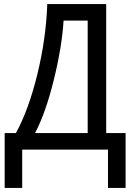

<svg xmlns="http://www.w3.org/2000/svg" viewBox="-20 -734 640 942"><path d="M596.2 188H509.8V0H88.9V188H2.9V-81.1H58.1Q121.1 -196.3 163.6 -371.1Q206.1 -545.9 211.9 -713.9H501V-81.1H596.2ZM410.2 -81.1V-632.8H292Q283.7 -502.9 243.9 -341.6Q204.1 -180.2 151.9 -81.1Z"/></svg>

Font: WenQuanYi Micro Hei Mono
Style: Regular
Weight: 400
Foundry: Ascender Corporation
Version: Version 0.2.0-beta